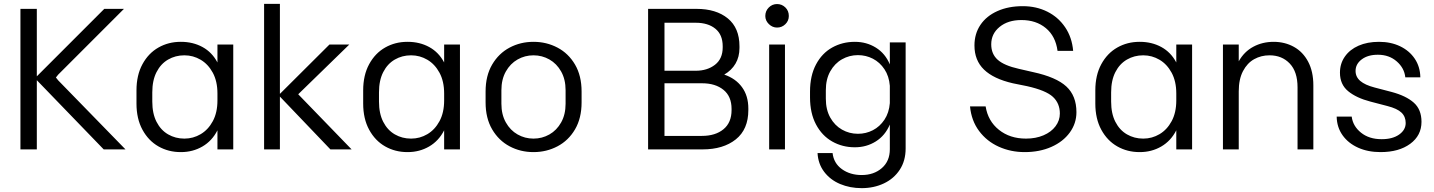

<svg xmlns="http://www.w3.org/2000/svg" viewBox="-20 -785 7440 996"><path d="M518 -10 171 -369V-10H86V-739H171V-389L521 -739H623L282 -398L270 -383L282 -368L631 -10Z M1190 -554V-10H1108V-109Q1080 -54 1030 -25Q980 4 919 4H917Q854 4 802 -25.5Q750 -55 719 -112Q688 -169 688 -248V-316Q688 -395 719 -452Q750 -509 802 -538.5Q854 -568 917 -568H919Q981 -568 1030.5 -541Q1080 -514 1108 -461V-554ZM1108 -264V-300Q1108 -363 1084 -407.5Q1060 -452 1021 -475Q982 -498 937 -498H936Q890 -498 852 -476Q814 -454 792 -411Q770 -368 770 -306V-258Q770 -196 792 -153Q814 -110 852 -88Q890 -66 936 -66H937Q982 -66 1021 -89Q1060 -112 1084 -156.5Q1108 -201 1108 -264Z M1694 -10 1432 -284V-10H1350V-765H1432V-298L1689 -554H1792L1527 -296L1804 -10Z M2366 -554V-10H2284V-109Q2256 -54 2206 -25Q2156 4 2095 4H2093Q2030 4 1978 -25.5Q1926 -55 1895 -112Q1864 -169 1864 -248V-316Q1864 -395 1895 -452Q1926 -509 1978 -538.5Q2030 -568 2093 -568H2095Q2157 -568 2206.5 -541Q2256 -514 2284 -461V-554ZM2284 -264V-300Q2284 -363 2260 -407.5Q2236 -452 2197 -475Q2158 -498 2113 -498H2112Q2066 -498 2028 -476Q1990 -454 1968 -411Q1946 -368 1946 -306V-258Q1946 -196 1968 -153Q1990 -110 2028 -88Q2066 -66 2112 -66H2113Q2158 -66 2197 -89Q2236 -112 2260 -156.5Q2284 -201 2284 -264Z M2499 -254V-310Q2499 -392 2533 -450Q2567 -508 2623.5 -538Q2680 -568 2747 -568H2748Q2815 -568 2872 -538Q2929 -508 2963 -450Q2997 -392 2997 -310V-254Q2997 -172 2963 -114Q2929 -56 2872 -26Q2815 4 2748 4H2747Q2680 4 2623.5 -26Q2567 -56 2533 -114Q2499 -172 2499 -254ZM2914 -247V-317Q2914 -373 2891 -414Q2868 -455 2830 -476.5Q2792 -498 2748 -498H2747Q2703 -498 2665 -476.5Q2627 -455 2604 -414Q2581 -373 2581 -317V-247Q2581 -191 2604 -150Q2627 -109 2665 -87.5Q2703 -66 2747 -66H2748Q2792 -66 2830 -87.5Q2868 -109 2891 -150Q2914 -191 2914 -247Z M3862 -222V-214Q3862 -114 3797 -62Q3732 -10 3624 -10H3342V-739H3593Q3695 -739 3755.5 -689.5Q3816 -640 3816 -545V-536Q3816 -490 3795.5 -455Q3775 -420 3737 -398Q3796 -378 3829 -333Q3862 -288 3862 -222ZM3427 -418H3589Q3649 -418 3689 -449Q3729 -480 3729 -539V-545Q3729 -605 3691 -636Q3653 -667 3589 -667H3427ZM3622 -353H3427V-80H3621Q3691 -80 3733 -114.5Q3775 -149 3775 -214V-220Q3775 -285 3733 -319Q3691 -353 3622 -353Z M3950 -702Q3950 -728 3968 -746Q3986 -764 4011 -764Q4036 -764 4054 -746.5Q4072 -729 4072 -702Q4072 -677 4054 -659.5Q4036 -642 4011 -642Q3987 -642 3968.5 -660Q3950 -678 3950 -702ZM3970 -554H4052V-10H3970Z M4678 -565V-15Q4678 49 4647.5 95.5Q4617 142 4565 166.5Q4513 191 4450 191Q4389 191 4338 169.5Q4287 148 4255.5 106.5Q4224 65 4221 9H4299Q4305 62 4347.5 92.5Q4390 123 4450 123Q4513 123 4554.5 87Q4596 51 4596 -11V-139Q4572 -82 4523.5 -51.5Q4475 -21 4415 -21H4414Q4350 -21 4297 -51Q4244 -81 4213 -139.5Q4182 -198 4182 -280V-310Q4182 -392 4213 -450.5Q4244 -509 4297 -538.5Q4350 -568 4414 -568H4415Q4475 -568 4523.5 -538Q4572 -508 4596 -451V-565ZM4596 -250V-340Q4592 -390 4568 -426Q4544 -462 4508 -480.5Q4472 -499 4431 -499H4430Q4386 -499 4348 -477.5Q4310 -456 4287 -415Q4264 -374 4264 -317V-273Q4264 -216 4287 -175Q4310 -134 4348 -112.5Q4386 -91 4430 -91H4431Q4472 -91 4508 -109.5Q4544 -128 4568 -164Q4592 -200 4596 -250Z M5308 -338 5234 -353Q5134 -376 5084.5 -424Q5035 -472 5035 -549Q5035 -610 5066 -656Q5097 -702 5154 -727.5Q5211 -753 5285 -753H5286Q5356 -753 5413 -724.5Q5470 -696 5505.5 -643.5Q5541 -591 5547 -521H5466Q5456 -597 5405.5 -639Q5355 -681 5279 -681H5278Q5209 -681 5165.5 -645.5Q5122 -610 5122 -555Q5122 -505 5155.5 -475Q5189 -445 5265 -428L5339 -411Q5459 -385 5511.5 -336.5Q5564 -288 5564 -203Q5564 -145 5529.5 -97.5Q5495 -50 5434 -23Q5373 4 5296 4H5295Q5223 4 5161 -24Q5099 -52 5059 -105.5Q5019 -159 5012 -233H5093Q5105 -157 5162 -111.5Q5219 -66 5302 -66H5303Q5353 -66 5393 -83Q5433 -100 5455.5 -130Q5478 -160 5478 -196Q5478 -249 5442 -282.5Q5406 -316 5308 -338Z M6164 -554V-10H6082V-109Q6054 -54 6004 -25Q5954 4 5893 4H5891Q5828 4 5776 -25.5Q5724 -55 5693 -112Q5662 -169 5662 -248V-316Q5662 -395 5693 -452Q5724 -509 5776 -538.5Q5828 -568 5891 -568H5893Q5955 -568 6004.5 -541Q6054 -514 6082 -461V-554ZM6082 -264V-300Q6082 -363 6058 -407.5Q6034 -452 5995 -475Q5956 -498 5911 -498H5910Q5864 -498 5826 -476Q5788 -454 5766 -411Q5744 -368 5744 -306V-258Q5744 -196 5766 -153Q5788 -110 5826 -88Q5864 -66 5910 -66H5911Q5956 -66 5995 -89Q6034 -112 6058 -156.5Q6082 -201 6082 -264Z M6793 -342V-10H6711V-332Q6711 -413 6670.5 -455.5Q6630 -498 6566 -498H6565Q6522 -498 6486 -478Q6450 -458 6428 -416Q6406 -374 6406 -311V-10H6324V-554H6406V-467Q6434 -517 6481.5 -542.5Q6529 -568 6587 -568Q6645 -568 6692 -542Q6739 -516 6766 -465Q6793 -414 6793 -342Z M6914 -180H6992Q6998 -131 7040 -97Q7082 -63 7147 -63H7148Q7204 -63 7238 -87Q7272 -111 7272 -147Q7272 -180 7250 -201Q7228 -222 7177 -235L7089 -258Q7016 -277 6973.5 -312Q6931 -347 6931 -408Q6931 -455 6956.5 -491.5Q6982 -528 7027.5 -548Q7073 -568 7133 -568H7134Q7195 -568 7243 -545Q7291 -522 7319 -480.5Q7347 -439 7348 -384H7270Q7265 -432 7225.5 -466.5Q7186 -501 7128 -501H7127Q7076 -501 7044 -477Q7012 -453 7012 -417Q7012 -386 7036.5 -365Q7061 -344 7111 -331L7199 -308Q7274 -288 7314 -252.5Q7354 -217 7354 -153Q7354 -82 7295.5 -39Q7237 4 7142 4H7141Q7076 4 7025 -19Q6974 -42 6944.5 -83.5Q6915 -125 6914 -180Z"/></svg>

Font: Kakao Big Sans
Style: Regular
Weight: 400
Designer: Park Young-rak; Lee Sang-min; Kim Jung-jin; Min Bon; Park Min-gyu;
Foundry: Kakao Corporation
Version: Version 2.003